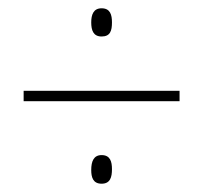

<svg xmlns="http://www.w3.org/2000/svg" viewBox="-20 -584 490 463"><path d="M225 -496C246 -496 250 -510 250 -530C250 -548 246 -564 225 -564C205 -564 200 -548 200 -530C200 -511 205 -496 225 -496ZM37 -340H413V-365H37ZM225 -141C246 -141 250 -157 250 -176C250 -194 246 -210 225 -210C206 -210 200 -195 200 -174C200 -157 204 -141 225 -141Z"/></svg>

Font: Noto Sans Gujarati Condensed Thin
Style: Regular
Weight: 100
Width: 3
Designer: Jelle Bosma - Monotype Design Team, Universal Thirst
Foundry: Monotype Imaging Inc.
Version: Version 2.106